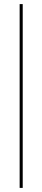

<svg xmlns="http://www.w3.org/2000/svg" viewBox="-20 -750 207 938"><path d="M91 -730V168H76V-730Z"/></svg>

Font: Elaine Sans Thin
Style: Regular
Weight: 250
Designer: Wei Huang
Foundry: Wei Huang
Version: Version 2.001;December 24, 2019;FontCreator 12.0.0.2547 64-b